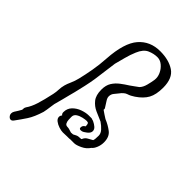

<svg xmlns="http://www.w3.org/2000/svg" viewBox="-238 -756 1018 1018"><g transform="rotate(45 271.0 -247.0)"><path d="M393 -196Q425 -183 450 -163.5Q475 -144 475 -103Q475 -82 467 -62.5Q459 -43 448 -35Q434 -13 407.5 -0.5Q381 12 366 12H336Q333 13 330 13Q327 13 324 13H314Q307 13 299 13.5Q291 14 283 14Q271 14 253.5 8.5Q236 3 223 -7Q210 -17 210 -30Q210 -39 217 -47Q209 -53 209 -64Q209 -92 227 -110.5Q245 -129 270.5 -138Q296 -147 317 -147H331Q334 -147 337 -147Q340 -147 344 -145Q353 -143 356 -141Q369 -135 380 -125.5Q391 -116 391 -103Q391 -89 375 -76.5Q359 -64 350 -62Q347 -61 342 -61Q331 -61 331 -71Q331 -86 344 -93L346 -94Q346 -113 340 -117Q334 -119 331 -119Q320 -119 302 -115Q284 -111 270.5 -102Q257 -93 257 -77Q257 -69 257.5 -56Q258 -43 263 -33.5Q268 -24 280 -24Q289 -24 297.5 -21Q306 -18 314 -16L329 -17Q335 -20 344.5 -25Q354 -30 371 -30H377Q378 -32 380 -34Q386 -49 400 -56.5Q414 -64 426 -71Q430 -80 430 -108Q430 -125 416.5 -140Q403 -155 384 -168Q358 -179 331 -191Q304 -203 285.5 -226Q267 -249 267 -291Q267 -324 280.5 -345.5Q294 -367 315 -383Q336 -399 357 -412L378 -427Q390 -435 400 -443Q414 -457 420.5 -482Q427 -507 430 -527Q433 -549 423 -571Q413 -593 395 -608Q377 -623 356 -623Q329 -623 301.5 -611Q274 -599 257 -558Q245 -530 236.5 -497.5Q228 -465 221 -439L206 -327Q204 -308 198 -276.5Q192 -245 183 -208Q180 -195 176.5 -180.5Q173 -166 169 -152Q164 -133 158 -108.5Q152 -84 145 -60Q144 -54 142 -40Q140 -26 138 -12Q136 2 134 9Q118 61 98 91.5Q78 122 55 153Q48 162 40 162Q32 162 25 154Q18 146 18 136Q18 127 23 119Q29 109 35 100Q41 91 46 81V76Q46 65 51 58Q68 34 79.5 -2.5Q91 -39 103 -95Q107 -114 107.5 -131.5Q108 -149 113 -168Q117 -183 126.5 -204Q136 -225 142 -250Q151 -287 159 -332Q167 -377 170 -427Q178 -551 223.5 -603.5Q269 -656 344 -656Q409 -656 450.5 -628.5Q492 -601 492 -530Q492 -478 475 -447Q458 -416 419 -390Q400 -377 382 -371.5Q364 -366 346 -341Q341 -334 330.5 -322Q320 -310 320 -293Q320 -281 330 -266.5Q340 -252 350 -235Q352 -231 351.5 -228.5Q351 -226 351 -224Q361 -217 372 -209.5Q383 -202 393 -196Z"/></g></svg>

Font: RU Serius
Style: Regular
Weight: 400
Designer: Robert E. Leuschke
Foundry: Robert E. Leuschke
Version: Version 1.011; ttfautohint (v1.8.3)